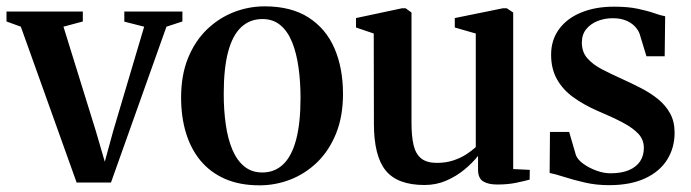

<svg xmlns="http://www.w3.org/2000/svg" viewBox="-31 -558 2122 590"><path d="M204.5 3 33 -476 -11 -492V-522.5H223.5V-492L164 -476L263 -157L291 -61L317 -156L412 -476L351 -491.5V-522.5H529.5V-492L480.5 -476L310 3Z M525.5 -258Q525.5 -327.5 547 -380Q568.5 -432.5 605.2 -467.8Q642 -503 687.8 -520.8Q733.5 -538.5 782.5 -538.5Q864 -538.5 917.5 -504Q971 -469.5 997 -409Q1023 -348.5 1023 -269.5Q1023 -200 1001.5 -147.2Q980 -94.5 943.5 -59.2Q907 -24 861.2 -6.2Q815.5 11.5 766.5 11.5Q706 11.5 660.8 -8.2Q615.5 -28 585.5 -64Q555.5 -100 540.5 -149.5Q525.5 -199 525.5 -258ZM775 -28Q813 -28 839.2 -53Q865.5 -78 879 -129Q892.5 -180 892.5 -257.5Q892.5 -307.5 886.2 -351.5Q880 -395.5 866.5 -428.8Q853 -462 830.5 -480.8Q808 -499.5 775.5 -499.5Q737 -499.5 710.2 -474.5Q683.5 -449.5 670 -398.8Q656.5 -348 656.5 -269.5Q656.5 -219.5 662.8 -175.5Q669 -131.5 683 -98.2Q697 -65 719.8 -46.5Q742.5 -28 775 -28Z M1497 9Q1469 9 1453.5 -0.8Q1438 -10.5 1438 -37V-79Q1421.5 -58 1396.5 -37.2Q1371.5 -16.5 1340.5 -3Q1309.5 10.5 1273.5 10.5Q1190.5 10.5 1154.2 -34Q1118 -78.5 1118 -178L1117.5 -455L1063 -473.5V-502.5L1204 -532.5H1215.5L1233.5 -519.5V-181Q1233.5 -139 1240 -111.8Q1246.5 -84.5 1263.5 -71Q1280.5 -57.5 1311.5 -57.5Q1339 -57.5 1361.2 -64.8Q1383.5 -72 1401 -83.2Q1418.5 -94.5 1431 -106V-455L1366.5 -473.5V-502.5L1514 -532.5H1526.5L1546 -519.5V-38.5L1597 -36L1596.5 -6Q1579.5 -1.5 1554.5 3.8Q1529.5 9 1497 9Z M1840.5 11Q1801 11 1765.5 2.8Q1730 -5.5 1702 -14.5Q1674 -23.5 1658 -26.5L1659 -152.5H1718L1739 -80.5Q1744.5 -67 1761.8 -54.5Q1779 -42 1801.5 -33.8Q1824 -25.5 1845 -25.5Q1878.5 -25.5 1901.2 -35Q1924 -44.5 1935.8 -62Q1947.5 -79.5 1947.5 -103.5Q1947.5 -128.5 1931 -146.5Q1914.5 -164.5 1883 -181.2Q1851.5 -198 1806 -217Q1762.5 -236 1730.2 -259.5Q1698 -283 1680.2 -315Q1662.5 -347 1662.5 -390Q1662.5 -435 1686.8 -468.2Q1711 -501.5 1754.8 -519.5Q1798.5 -537.5 1855.5 -537.5Q1898.5 -537.5 1928.2 -531.2Q1958 -525 1978.5 -517.8Q1999 -510.5 2013 -508L2011.5 -385H1955.5L1934.5 -454Q1929.5 -467.5 1918.2 -478.5Q1907 -489.5 1890.5 -495.8Q1874 -502 1852 -502Q1827 -502 1805.5 -493.5Q1784 -485 1770.5 -468.5Q1757 -452 1757 -427Q1757 -398 1774 -378.8Q1791 -359.5 1818.5 -345.2Q1846 -331 1878 -316.5Q1909 -302.5 1938.2 -287.5Q1967.5 -272.5 1991 -253.5Q2014.5 -234.5 2028.2 -209.5Q2042 -184.5 2042 -150Q2042 -104 2019.2 -67.5Q1996.5 -31 1951.5 -10Q1906.5 11 1840.5 11Z"/></svg>

Font: Merriweather 96pt SemiBold
Style: Regular
Weight: 600
Version: Version 2.100